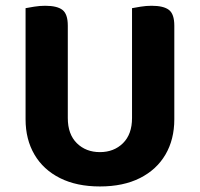

<svg xmlns="http://www.w3.org/2000/svg" viewBox="-20 -636 700 672"><path d="M329.7 16.6Q248.3 16.6 190 -12.7Q131.6 -42 100.6 -95Q69.5 -148 69.5 -218.5V-285.6H217.3V-222.7Q217.3 -166.1 249 -134.8Q280.7 -103.6 329.7 -103.6Q378.6 -103.6 410.4 -134.8Q442.1 -166.1 442.1 -222.7V-285.6H590.1V-218.5Q590.1 -148 559.1 -95Q528 -42 469.7 -12.7Q411.4 16.6 329.7 16.6ZM217.3 -254.6H69.5V-607.4Q79.5 -609.4 99.2 -612.6Q119 -615.8 138.1 -615.8Q180 -615.8 198.6 -601.3Q217.3 -586.8 217.3 -546.2ZM590.1 -253.1H442.1V-607.4Q452 -609.4 471.8 -612.6Q491.5 -615.8 510.6 -615.8Q552.5 -615.8 571.3 -601.3Q590.1 -586.8 590.1 -546.2Z"/></svg>

Font: Baloo Bhaina 2
Style: Regular
Weight: 400
Designer: Yesha Goshar, Manish Minz, Shuchita Grover and Ek Type
Foundry: Ek Type
Version: Version 1.700